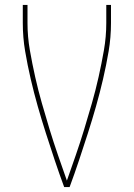

<svg xmlns="http://www.w3.org/2000/svg" viewBox="-20 -755 540 775"><path d="M239 0Q219 -54 201 -108Q183 -162 165.5 -216.5Q148 -271 132.5 -325.5Q117 -380 104 -436Q91 -492 81.5 -548Q72 -604 72 -662V-735H91V-662Q91 -607 100.5 -552.5Q110 -498 122 -444.5Q134 -391 149 -338.5Q164 -286 180 -233.5Q196 -181 214 -129Q232 -77 250 -26Q268 -77 286 -129Q304 -181 320 -233.5Q336 -286 351 -338.5Q366 -391 378 -444.5Q390 -498 399.5 -552.5Q409 -607 409 -662V-735H428V-662Q428 -604 418.5 -548Q409 -492 396 -436Q383 -380 367.5 -325.5Q352 -271 334.5 -216.5Q317 -162 299 -108Q281 -54 261 0Z"/></svg>

Font: iosevka_custom_sans_ss08 Thin
Style: Regular
Weight: 100
Designer: Belleve Invis
Foundry: Belleve Invis
Version: Version 10.3.0; ttfautohint (v1.8.3)